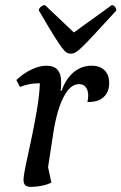

<svg xmlns="http://www.w3.org/2000/svg" viewBox="-20 -719 475 751"><path d="M101 12Q85 12 78.5 5Q72 -2 72 -15Q72 -32 81 -74Q90 -116 102 -172Q114 -228 124 -286.5Q134 -345 136 -393Q131 -393 126 -393Q111 -393 93.5 -389.5Q76 -386 58 -379L44 -406Q71 -432 103 -447Q135 -462 160 -462Q191 -462 205 -446Q219 -430 219 -401Q219 -393 219 -384Q219 -375 217 -364H221Q237 -410 267.5 -436Q298 -462 339 -462Q370 -462 388.5 -444.5Q407 -427 407 -394Q407 -359 385 -339Q363 -319 322 -320Q325 -333 325 -345Q325 -365 316 -377.5Q307 -390 289 -390Q255 -390 229 -340Q203 -290 189 -202L168 -65L181 -5Q166 3 144 7.5Q122 12 101 12ZM257 -509Q248 -509 240.5 -513.5Q233 -518 221 -534Q209 -550 188 -584Q167 -618 132 -678Q132 -686 140 -692.5Q148 -699 156 -699Q201 -656 231 -628Q261 -600 269 -592Q282 -602 309 -621Q336 -640 365.5 -661.5Q395 -683 417 -699Q424 -699 429.5 -692.5Q435 -686 435 -678Q380 -618 348.5 -584Q317 -550 300 -534Q283 -518 274 -513.5Q265 -509 257 -509Z"/></svg>

Font: Petrona Medium
Style: Italic
Weight: 500
Italic angle: -9°
Designer: Ringo R. Seeber
Foundry: Ringo R. Seeber
Version: Version 2.001; ttfautohint (v1.8.3)